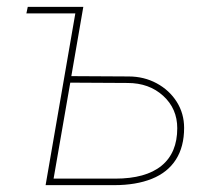

<svg xmlns="http://www.w3.org/2000/svg" viewBox="-20 -540 622 560"><path d="M127 -19H316Q405 -19 451 -56.5Q497 -94 497 -166Q497 -223 456 -260.5Q415 -298 352 -298L176 -299L179 -318L355 -317Q400 -317 437 -297Q474 -277 495.5 -243Q517 -209 517 -167Q517 -112 493 -74.5Q469 -37 423 -18.5Q377 0 313 0H124ZM203 -520H223L187 -312L186 -305L133 0H113ZM61 -520H217L200 -501H57Z"/></svg>

Font: Fixel Italic Variable 20240409 Display Thin
Style: Italic
Weight: 100
Italic angle: -10°
Designer: AlfaBravo + MacPaw
Foundry: Kyrylo Tkachov, Marchela Mozhyna, Serhii Makarenko, Maria Weinstein, Zakhar Kryvoshyya
Version: Version 1.211;Glyphs 3.2 (3225)